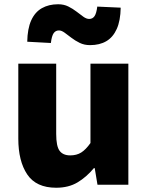

<svg xmlns="http://www.w3.org/2000/svg" viewBox="-20 -868 694 902"><path d="M244 14Q150 14 108 -48.5Q66 -111 66 -217V-569H244V-239Q244 -181 260 -159.5Q276 -138 310 -138Q340 -138 361.5 -151.5Q383 -165 405 -196V-569H583V0H438L425 -78H421Q386 -36 344 -11Q302 14 244 14ZM403 -656Q376 -656 354.5 -666.5Q333 -677 315.5 -690.5Q298 -704 283.5 -714.5Q269 -725 257 -725Q241 -725 232 -712Q223 -699 219 -666L108 -672Q109 -733 126.5 -772Q144 -811 176.5 -829.5Q209 -848 253 -848Q280 -848 301 -837.5Q322 -827 339.5 -813.5Q357 -800 371.5 -789.5Q386 -779 399 -779Q415 -779 424 -792Q433 -805 437 -837L547 -832Q546 -771 528.5 -732Q511 -693 479.5 -674.5Q448 -656 403 -656Z"/></svg>

Font: Noto Sans SC Black
Style: Regular
Weight: 900
Designer: Ryoko NISHIZUKA  (kana, bopomofo & ideographs); Paul D. Hunt (Latin, Greek & Cyrillic); Sandoll Communications , Soo-you
Foundry: Adobe
Version: Version 2.004-H2;hotconv 1.0.118;makeotfexe 2.5.65603